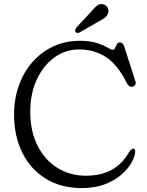

<svg xmlns="http://www.w3.org/2000/svg" viewBox="-20 -918 730 955"><path d="M652.5 -165Q652 -141 634.8 -110Q617.5 -79 584.2 -49.8Q551 -20.5 501.8 -1.5Q452.5 17.5 387.5 17.5Q283 17.5 207.2 -29.5Q131.5 -76.5 90.8 -159Q50 -241.5 50 -347.5Q50 -426.5 74.2 -493.8Q98.5 -561 142.5 -610.5Q186.5 -660 246 -687.5Q305.5 -715 376 -715Q428.5 -715 462 -704Q495.5 -693 514 -681.8Q532.5 -670.5 541 -670.5Q548.5 -670.5 552.5 -679.5Q556.5 -688.5 561.2 -697.8Q566 -707 576.5 -707Q591.5 -707 598.5 -685L653.5 -513.5Q657 -503 651.8 -495Q646.5 -487 636.5 -486.5Q620.5 -485 611.5 -503.5Q567 -594 508.8 -633Q450.5 -672 373 -672Q305 -672 250 -631.8Q195 -591.5 162.8 -521.8Q130.5 -452 130.5 -363Q130.5 -264 167.2 -192.5Q204 -121 266.5 -82.5Q329 -44 406 -44Q483.5 -44 536.5 -73.8Q589.5 -103.5 621 -160Q627.5 -169 633 -174.2Q638.5 -179.5 644 -178.5Q652.5 -177 652.5 -165ZM432 -858.5Q449 -879.5 463.5 -890.5Q478 -901.5 495.5 -896Q510 -891 516 -878.8Q522 -866.5 518 -853.5Q514 -840 502 -830.5Q490 -821 472 -812L375.5 -756.5Q363 -750.5 356 -759Q352 -764 354 -769.5Q356 -775 359.5 -780.5Z"/></svg>

Font: Fraunces 9pt S100 Light
Style: Regular
Weight: 300
Version: Version 1.000; ttfautohint (v1.8.3)